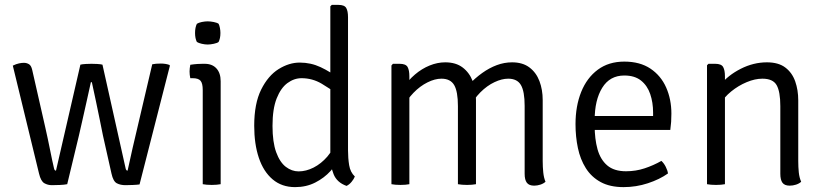

<svg xmlns="http://www.w3.org/2000/svg" viewBox="-20 -755 3374 787"><path d="M32.5 -486Q47 -493 58 -495.2Q69 -497.5 78 -497.5Q89 -497.5 98.5 -492Q108 -486.5 112 -468.5L165 -235.5Q175.5 -189.5 185 -141.8Q194.5 -94 201.5 -64.5Q203.5 -55.5 209.5 -55.5L309.5 -490Q317.5 -492 332 -492.8Q346.5 -493.5 355 -493.5Q364.5 -493.5 378.5 -492.8Q392.5 -492 400 -490L495 -64.5Q497 -55.5 503 -55.5Q513.5 -104 523.5 -148Q533.5 -192 544 -235.5L604 -491.5Q610.5 -493 620 -493.8Q629.5 -494.5 639.5 -494.5Q649.5 -494.5 658.5 -493Q667.5 -491.5 674 -489L676.5 -486L552 1Q541.5 2.5 524.8 3.2Q508 4 494.5 4Q473.5 4 458.8 -3.8Q444 -11.5 437 -43.5L402 -199.5Q396.5 -227 389 -264Q381.5 -301 373 -341.2Q364.5 -381.5 356.5 -418H352.5Q344.5 -381.5 335.5 -341.2Q326.5 -301 318.2 -264Q310 -227 303.5 -199.5L255.5 0Q243 2.5 225 3.2Q207 4 192.5 4Q176 4 161.8 -4Q147.5 -12 140 -43.5Z M884.5 0Q877 1.5 867.8 2.2Q858.5 3 848 3Q837 3 827.5 2.2Q818 1.5 811 0V-386Q811 -413.5 802 -424Q793 -434.5 769.5 -434.5H760Q757 -448.5 757 -462Q757 -469 757.8 -475.2Q758.5 -481.5 760 -489.5Q777 -492 789.8 -492.8Q802.5 -493.5 810.5 -493.5H819Q850 -493.5 867.2 -474.5Q884.5 -455.5 884.5 -422ZM779.5 -620Q779.5 -642.5 787 -657.5Q794 -662 807 -664.8Q820 -667.5 831.5 -667.5Q842 -667.5 856 -664.8Q870 -662 876 -657.5Q879.5 -651 881.5 -640.2Q883.5 -629.5 883.5 -620Q883.5 -597.5 876 -583Q870.5 -578.5 856.2 -575.5Q842 -572.5 831.5 -572.5Q820 -572.5 807 -575.5Q794 -578.5 787 -583Q779.5 -597.5 779.5 -620Z M1406.5 -138.5Q1406.5 -106.5 1411.2 -77.8Q1416 -49 1434.5 -31.5Q1430.5 -21 1421.2 -9.8Q1412 1.5 1400.5 7Q1361 -7 1347.5 -40.8Q1334 -74.5 1334 -114.5V-729L1340 -735H1367Q1392 -735 1399.2 -722.2Q1406.5 -709.5 1406.5 -684.5ZM1022 -239.5Q1022 -330.5 1050.5 -387.8Q1079 -445 1122 -471.8Q1165 -498.5 1208.5 -498.5Q1254 -498.5 1294 -479.8Q1334 -461 1370 -433L1366 -367Q1337 -389 1298.8 -411.8Q1260.5 -434.5 1216 -434.5Q1185.5 -434.5 1158.2 -414.5Q1131 -394.5 1114 -351.5Q1097 -308.5 1097 -239Q1097 -172.5 1112 -131.2Q1127 -90 1151.5 -71.2Q1176 -52.5 1204 -52.5Q1234.5 -52.5 1265.5 -68.2Q1296.5 -84 1321.8 -113.2Q1347 -142.5 1359.5 -183L1373 -113Q1361 -83 1335 -54.2Q1309 -25.5 1272.2 -6.8Q1235.5 12 1189.5 12Q1135 12 1097.5 -19.8Q1060 -51.5 1041 -108Q1022 -164.5 1022 -239.5Z M1618 -493.5Q1643.5 -493.5 1650.8 -480.2Q1658 -467 1658 -442V0Q1651 1.5 1641.5 2.2Q1632 3 1621.5 3Q1610.5 3 1601 2.2Q1591.5 1.5 1584.5 0V-486.5L1590.5 -493.5ZM1857 -320Q1857 -379.5 1841.8 -406Q1826.5 -432.5 1789.5 -432.5Q1762.5 -432.5 1732 -417.2Q1701.5 -402 1674.8 -374.5Q1648 -347 1631.5 -310.5V-392.5Q1652.5 -425.5 1680.8 -449.5Q1709 -473.5 1741 -486.5Q1773 -499.5 1805 -499.5Q1848.5 -499.5 1876.2 -478.5Q1904 -457.5 1917.5 -422.5Q1931 -387.5 1931 -345.5V0Q1923.5 1.5 1914 2.2Q1904.5 3 1894.5 3Q1883.5 3 1874 2.2Q1864.5 1.5 1857 0ZM2130.5 -321Q2130.5 -380.5 2115.2 -406.5Q2100 -432.5 2063 -432.5Q2037 -432.5 2006.8 -418.2Q1976.5 -404 1949 -376.5Q1921.5 -349 1902.5 -310V-408.5Q1928 -435.5 1956.8 -456Q1985.5 -476.5 2016.2 -488Q2047 -499.5 2079 -499.5Q2122.5 -499.5 2150.2 -478.5Q2178 -457.5 2191.2 -422.5Q2204.5 -387.5 2204.5 -345V-95Q2204.5 -70.5 2206.8 -48.5Q2209 -26.5 2216 -10Q2208 -2.5 2195 1.8Q2182 6 2169.5 6Q2148.5 6 2139.5 -6Q2130.5 -18 2130.5 -42.5Z M2384 -222.5V-279.5H2657V-293.5Q2657 -335 2645.2 -369.5Q2633.5 -404 2607.5 -424.8Q2581.5 -445.5 2539 -445.5Q2479.5 -445.5 2448.5 -395.2Q2417.5 -345 2417.5 -263V-239.5Q2417.5 -185.5 2429.2 -143.2Q2441 -101 2469 -77Q2497 -53 2546 -53Q2586 -53 2622.2 -65Q2658.5 -77 2691 -95.5Q2701.5 -86 2709 -71Q2716.5 -56 2718 -44Q2683.5 -19.5 2635.5 -3.8Q2587.5 12 2536 12Q2480 12 2442 -8.8Q2404 -29.5 2381.2 -65.8Q2358.5 -102 2348.8 -148.2Q2339 -194.5 2339 -246Q2339 -320 2362.2 -378Q2385.5 -436 2430.2 -469.2Q2475 -502.5 2539 -502.5Q2603 -502.5 2646 -473.8Q2689 -445 2710.5 -396.5Q2732 -348 2732 -289Q2732 -270 2731 -255.5Q2730 -241 2727.5 -222.5Z M2911.5 -493.5Q2937 -493.5 2944.2 -480.2Q2951.5 -467 2951.5 -442V0Q2944.5 1.5 2935 2.2Q2925.5 3 2915 3Q2904 3 2894.5 2.2Q2885 1.5 2878 0V-487.5L2884 -493.5ZM3252 -95Q3252 -70.5 3254.2 -48.5Q3256.5 -26.5 3264 -10Q3256 -2.5 3243 1.8Q3230 6 3217 6Q3196 6 3187.2 -6Q3178.5 -18 3178.5 -42.5V-320Q3178.5 -379 3163.5 -405.8Q3148.5 -432.5 3105 -432.5Q3074.5 -432.5 3040.5 -418.2Q3006.5 -404 2977.2 -380.2Q2948 -356.5 2931.5 -327.5V-406Q2964 -446.5 3016.2 -473Q3068.5 -499.5 3123.5 -499.5Q3171 -499.5 3199 -478.2Q3227 -457 3239.5 -421.5Q3252 -386 3252 -343.5Z"/></svg>

Font: Signika
Style: Regular
Weight: 300
Designer: Anna Giedry
Foundry: Anna Giedry
Version: Version 2.000